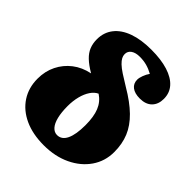

<svg xmlns="http://www.w3.org/2000/svg" viewBox="-218 -915 1063 1063"><g transform="rotate(45 313.5 -384.0)"><path d="M302 14Q215 14 151 -15.5Q87 -45 52 -98.5Q17 -152 17 -223Q17 -281 40.5 -328.5Q64 -376 106 -408.5Q148 -441 206 -453Q165 -477 140.5 -500.5Q116 -524 105.5 -550.5Q95 -577 95 -609Q95 -663 125.5 -702Q156 -741 213 -761.5Q270 -782 349 -782Q426 -782 480 -765Q534 -748 562.5 -716Q591 -684 591 -638Q591 -595 566 -570Q541 -545 495 -545Q455 -545 433 -562Q411 -579 411 -609Q411 -623 418.5 -643.5Q426 -664 438 -681Q413 -695 387.5 -702Q362 -709 332 -709Q300 -709 281 -696Q262 -683 262 -660Q262 -647 268.5 -634.5Q275 -622 290 -607.5Q305 -593 331 -576Q357 -559 395 -536Q470 -492 516.5 -446.5Q563 -401 584 -350Q605 -299 605 -236Q605 -164 566 -107.5Q527 -51 458.5 -18.5Q390 14 302 14ZM314 -78Q350 -78 368.5 -116.5Q387 -155 387 -228Q387 -294 370 -336Q353 -378 315 -403Q293 -393 276.5 -368.5Q260 -344 251 -309Q242 -274 242 -233Q242 -185 250.5 -150Q259 -115 275.5 -96.5Q292 -78 314 -78Z"/></g></svg>

Font: Literata Black
Style: Regular
Weight: 900
Designer: Latin by Veronika Burian and Jose Scaglione. Greek by Irene Vlachou. Cyrillic by Vera Evstafieva.
Foundry: TypeTogether
Version: Version 3.103;gftools[0.9.29]